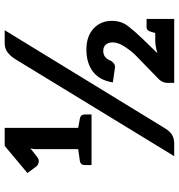

<svg xmlns="http://www.w3.org/2000/svg" viewBox="8 -772 764 820"><g transform="rotate(-90 390.0 -362.0)"><path d="M446 0V-29Q446 -38 449.5 -47Q453 -56 461 -65L566 -167Q586 -188 602.5 -214.5Q619 -241 619 -263Q619 -281 609.5 -292Q600 -303 583 -303Q567 -303 557 -295Q547 -287 541 -272Q538 -265 530 -258.5Q522 -252 511 -253L448 -262Q457 -319 494 -347Q531 -375 588 -375Q645 -375 678 -344.5Q711 -314 711 -266Q711 -226 688 -196.5Q665 -167 636 -137L573 -72Q587 -76 601 -78.5Q615 -81 627 -81H688Q719 -81 719 -53V0ZM95 -353V-382Q95 -400 113 -403L163 -410V-590Q163 -596 164 -602Q165 -608 166 -614L129 -585Q118 -576 106 -579Q94 -582 89 -589L61 -627L177 -724H254V-410L293 -403Q311 -400 311 -382V-353ZM654 -63 663 -95Q666 -106 670.5 -112Q675 -118 685 -118H719V-40ZM133 0 550 -683Q563 -702 578.5 -713Q594 -724 617 -724H671L250 -36Q237 -16 222 -8Q207 0 187 0Z"/></g></svg>

Font: Aleo
Style: Bold
Weight: 700
Designer: Alessio Laiso
Foundry: Alessio Laiso
Version: Version 2.001;gftools[0.9.29]